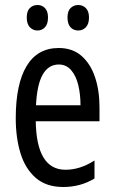

<svg xmlns="http://www.w3.org/2000/svg" viewBox="-20 -738 458 768"><path d="M215 -546Q270 -546 306 -514.5Q342 -483 360 -429.5Q378 -376 378 -309V-253H123Q126 -59 242 -59Q271 -59 299.5 -68Q328 -77 358 -96V-24Q302 10 233 10Q165 10 123 -26.5Q81 -63 62 -125Q43 -187 43 -265Q43 -402 86.5 -474Q130 -546 215 -546ZM215 -480Q174 -480 151 -440Q128 -400 124 -317H302Q302 -361 293 -398Q284 -435 264.5 -457.5Q245 -480 215 -480ZM87 -668Q87 -694 99.5 -706Q112 -718 130 -718Q148 -718 160 -705.5Q172 -693 172 -668Q172 -642 160 -629Q148 -616 130 -616Q112 -616 99.5 -629Q87 -642 87 -668ZM250 -668Q250 -694 262.5 -706Q275 -718 293 -718Q311 -718 323.5 -705.5Q336 -693 336 -668Q336 -642 323.5 -629Q311 -616 293 -616Q274 -616 262 -629Q250 -642 250 -668Z"/></svg>

Font: Noto Sans Kannada ExtraCondensed
Style: Regular
Weight: 400
Width: 2
Designer: Jelle Bosma - Monotype Design Team
Foundry: Monotype Imaging Inc.
Version: Version 2.005; ttfautohint (v1.8.4.7-5d5b)